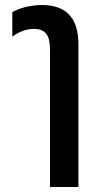

<svg xmlns="http://www.w3.org/2000/svg" viewBox="-20 -548 393 764"><path d="M179 196H292V-372C292 -488 232 -528 147 -528C93 -528 51 -512 29 -500V-402C53 -420 82 -433 115 -433C160 -433 179 -408 179 -352Z"/></svg>

Font: Noto Sans Thai UI ExtCond SemBd
Style: Regular
Weight: 600
Width: 2
Designer: Monotype Design Team
Foundry: Monotype Imaging Inc.
Version: Version 2.000